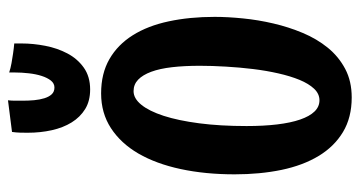

<svg xmlns="http://www.w3.org/2000/svg" viewBox="-222 -616 867 462"><g transform="rotate(-90 211.0 -385.5)"><path d="M207 27.8Q158.7 27.8 123.8 6.8Q88.9 -14.2 66.2 -51.8Q43.5 -89.4 32.7 -141.1Q22 -192.9 22 -253.9Q22 -324.7 34.7 -383.8Q47.4 -442.9 72 -485.4Q96.7 -527.8 133.1 -551.5Q169.4 -575.2 216.8 -575.2Q264.6 -575.2 299.3 -555.2Q334 -535.2 356.7 -499Q379.4 -462.9 390.1 -412.6Q400.9 -362.3 400.9 -301.8Q400.9 -270.5 397.2 -233.9Q393.6 -197.3 385 -160.6Q376.5 -124 362.3 -90.1Q348.1 -56.2 326.7 -29.8Q305.2 -3.4 275.6 12.2Q246.1 27.8 207 27.8ZM283.2 -337.9Q283.2 -375 279.8 -404.5Q276.4 -434.1 268.8 -454.6Q261.2 -475.1 249.8 -486.1Q238.3 -497.1 222.2 -497.1Q204.6 -497.1 189.5 -478.5Q174.3 -460 162.8 -424.8Q151.4 -389.6 144.8 -339.1Q138.2 -288.6 138.2 -225.1Q138.2 -184.1 142.1 -151.6Q146 -119.1 153.8 -96.4Q161.6 -73.7 173.1 -61.8Q184.6 -49.8 200.2 -49.8Q215.8 -49.8 228 -62.7Q240.2 -75.7 249.3 -97.7Q258.3 -119.6 264.9 -148.7Q271.5 -177.7 275.4 -209.7Q279.3 -241.7 281.2 -274.9Q283.2 -308.1 283.2 -337.9ZM336.9 -784.2V-766.1Q336.9 -738.8 331.3 -709.7Q325.7 -680.7 313 -656.5Q300.3 -632.3 278.8 -616.9Q257.3 -601.6 226.1 -601.6Q198.7 -601.6 179.2 -613.5Q159.7 -625.5 147 -646Q134.3 -666.5 128.2 -693.8Q122.1 -721.2 122.1 -751.5Q122.1 -760.3 122.3 -770Q122.6 -779.8 124 -789.6L200.2 -799.3Q199.2 -791 199.2 -782.2Q199.2 -773.4 199.2 -764.2Q199.2 -750 200.4 -736.3Q201.7 -722.7 205.1 -711.7Q208.5 -700.7 214.6 -694.1Q220.7 -687.5 231 -687.5Q240.7 -687.5 247.6 -696Q254.4 -704.6 258.8 -718.3Q263.2 -731.9 265.1 -749Q267.1 -766.1 267.1 -783.2V-796.4Q277.3 -793 289.6 -790.8Q301.8 -788.6 312.5 -787.1Q325.2 -785.2 336.9 -784.2Z"/></g></svg>

Font: Rum Raisin
Style: Regular
Weight: 400
Designer: Astigmatic (AOETI)
Foundry: Astigmatic (AOETI)
Version: Version 1.000